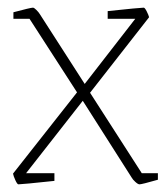

<svg xmlns="http://www.w3.org/2000/svg" viewBox="-20 -471 432 501"><path d="M14 -18 181 -230 57 -422H15V-439Q60 -451 66 -451Q69 -451 75 -445Q81 -439 84 -434L201 -252L333 -422H261V-442Q346 -451 355 -451Q358 -451 363 -441Q368 -431 369 -426L215 -229L350 -19H392V-2Q350 10 344 10Q340 10 333 3.5Q326 -3 324 -7L196 -208L48 -19H122V1Q37 10 28 10Q25 10 20 -1Q15 -12 14 -18Z"/></svg>

Font: Grenze Thin
Style: Regular
Weight: 250
Designer: Renata Polastri
Foundry: Omnibus-Type
Version: Version 1.002; ttfautohint (v1.8)